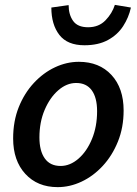

<svg xmlns="http://www.w3.org/2000/svg" viewBox="-20 -757 563 789"><path d="M217 12Q134 12 84 -42.5Q34 -97 34 -188Q34 -259 57 -316.5Q80 -374 119 -416Q158 -458 206 -480.5Q254 -503 304 -503Q388 -503 438 -449Q488 -395 488 -303Q488 -233 464.5 -175Q441 -117 402 -75Q363 -33 315 -10.5Q267 12 217 12ZM229 -75Q268 -75 302.5 -105Q337 -135 358 -186Q379 -237 379 -300Q379 -356 357 -386Q335 -416 293 -416Q254 -416 219.5 -386Q185 -356 163.5 -305.5Q142 -255 142 -192Q142 -137 164 -106Q186 -75 229 -75ZM327 -571Q257 -571 224 -613.5Q191 -656 191 -726L262 -736Q262 -697 280.5 -671Q299 -645 342 -645Q386 -645 413.5 -673.5Q441 -702 452 -737L518 -726Q509 -685 486 -649.5Q463 -614 423.5 -592.5Q384 -571 327 -571Z"/></svg>

Font: Source Sans 3 Semibold
Style: Italic
Weight: 600
Italic angle: -11°
Designer: Paul D. Hunt
Foundry: Adobe
Version: Version 3.052;hotconv 1.1.0;makeotfexe 2.6.0